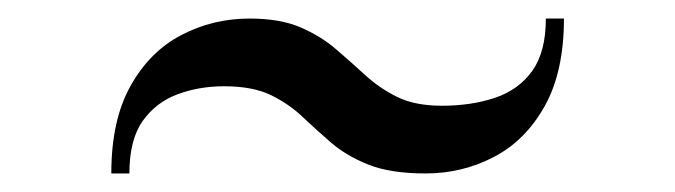

<svg xmlns="http://www.w3.org/2000/svg" viewBox="-20 -530 728 207"><path d="M439 -343Q401 -343 377.2 -352.5Q353.5 -362 337.2 -376Q321 -390 306.2 -404Q291.5 -418 272 -427.5Q252.5 -437 221.5 -437Q195 -437 171.8 -428.5Q148.5 -420 134 -399.8Q119.5 -379.5 119.5 -343H100Q100 -400.5 120.8 -437.5Q141.5 -474.5 175.5 -492.2Q209.5 -510 249 -510Q282 -510 304 -500.5Q326 -491 342.2 -477Q358.5 -463 373.8 -449Q389 -435 408.2 -425.5Q427.5 -416 456.5 -416Q488 -416 513.5 -424.5Q539 -433 553.8 -453.5Q568.5 -474 568.5 -510H588Q588 -452.5 567.2 -415.5Q546.5 -378.5 512.5 -360.8Q478.5 -343 439 -343Z"/></svg>

Font: Bodoni Moda
Style: Regular
Weight: 400
Designer: Owen Earl
Foundry: indestructible type
Version: Version 2.005